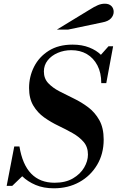

<svg xmlns="http://www.w3.org/2000/svg" viewBox="-20 -1004 634 1037"><path d="M271 13Q215 13 172.5 -5Q130 -23 100 -52L46 0H16L57 -213H85Q117 -17 275 -17Q334 -17 374 -40.5Q414 -64 434.5 -99Q455 -134 455 -169Q455 -210 432 -237Q409 -264 373 -284.5Q337 -305 296 -324.5Q255 -344 219 -369.5Q183 -395 160 -433.5Q137 -472 137 -529Q137 -590 164 -643.5Q191 -697 243.5 -730Q296 -763 372 -763Q423 -763 462 -747.5Q501 -732 525 -708L566 -754H591L554 -555H527Q527 -611 506 -651Q485 -691 449 -712Q413 -733 365 -733Q326 -733 292 -718.5Q258 -704 237.5 -678Q217 -652 217 -618Q217 -580 240.5 -555Q264 -530 300.5 -511Q337 -492 378.5 -472Q420 -452 456.5 -424.5Q493 -397 516.5 -355Q540 -313 540 -250Q540 -173 504.5 -113.5Q469 -54 408.5 -20.5Q348 13 271 13ZM287 -844 461 -950Q491 -969 509.5 -976.5Q528 -984 546 -984Q569 -984 581.5 -971.5Q594 -959 594 -940Q594 -921 579.5 -905Q565 -889 533 -883L347 -844Z"/></svg>

Font: Libre Bodoni Medium
Style: Italic
Weight: 500
Italic angle: -13°
Designer: Pablo Impallari, Rodrigo Fuenzalida
Foundry: Impallari Type
Version: Version 2.005;gftools[0.9.23]